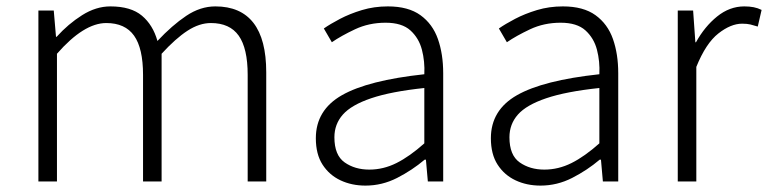

<svg xmlns="http://www.w3.org/2000/svg" viewBox="-20 -567 2400 600"><path d="M100 0V-534H148L155 -452H157Q193 -492 236.5 -519.5Q280 -547 325 -547Q389 -547 423.5 -518Q458 -489 472 -439Q518 -488 562 -517.5Q606 -547 653 -547Q732 -547 772 -495.5Q812 -444 812 -341V0H754V-333Q754 -416 726 -455.5Q698 -495 639 -495Q603 -495 566 -471Q529 -447 485 -399V0H427V-333Q427 -416 399 -455.5Q371 -495 312 -495Q277 -495 238.5 -471Q200 -447 158 -399V0Z M1122 13Q1079 13 1044 -3.5Q1009 -20 988 -52.5Q967 -85 967 -135Q967 -223 1048.5 -269.5Q1130 -316 1306 -335Q1308 -375 1298.5 -411.5Q1289 -448 1262.5 -472Q1236 -496 1185 -496Q1133 -496 1089.5 -475.5Q1046 -455 1017 -435L992 -478Q1012 -492 1042.5 -508Q1073 -524 1111 -535.5Q1149 -547 1192 -547Q1256 -547 1294 -519.5Q1332 -492 1348.5 -445Q1365 -398 1365 -338V0H1317L1311 -68H1307Q1268 -35 1221 -11Q1174 13 1122 13ZM1134 -37Q1178 -37 1219 -57.5Q1260 -78 1306 -119V-292Q1202 -281 1140 -260Q1078 -239 1051.5 -209Q1025 -179 1025 -138Q1025 -82 1057 -59.5Q1089 -37 1134 -37Z M1669 13Q1626 13 1591 -3.5Q1556 -20 1535 -52.5Q1514 -85 1514 -135Q1514 -223 1595.5 -269.5Q1677 -316 1853 -335Q1855 -375 1845.5 -411.5Q1836 -448 1809.5 -472Q1783 -496 1732 -496Q1680 -496 1636.5 -475.5Q1593 -455 1564 -435L1539 -478Q1559 -492 1589.5 -508Q1620 -524 1658 -535.5Q1696 -547 1739 -547Q1803 -547 1841 -519.5Q1879 -492 1895.5 -445Q1912 -398 1912 -338V0H1864L1858 -68H1854Q1815 -35 1768 -11Q1721 13 1669 13ZM1681 -37Q1725 -37 1766 -57.5Q1807 -78 1853 -119V-292Q1749 -281 1687 -260Q1625 -239 1598.5 -209Q1572 -179 1572 -138Q1572 -82 1604 -59.5Q1636 -37 1681 -37Z M2098 0V-534H2146L2153 -435H2155Q2182 -484 2221 -515.5Q2260 -547 2306 -547Q2322 -547 2335 -544.5Q2348 -542 2360 -536L2348 -484Q2335 -488 2325 -490.5Q2315 -493 2299 -493Q2264 -493 2225 -462.5Q2186 -432 2156 -358V0Z"/></svg>

Font: Noto Sans SC Thin Light
Style: Regular
Weight: 300
Version: Version 2.004-H2;hotconv 1.0.118;makeotfexe 2.5.65603